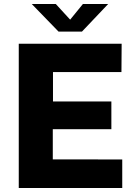

<svg xmlns="http://www.w3.org/2000/svg" viewBox="-20 -942 681 962"><path d="M74 0V-723H589.5L588.5 -581H245.5V-433.5H538V-294.5H244.5V-143.5L592.5 -143V0ZM273.5 -783.5 139 -922H259.5L331.5 -843.5L395.5 -922H522L390.5 -783.5Z"/></svg>

Font: Public Sans ExtraBold
Style: Regular
Weight: 800
Designer: The Public Sans Project Authors: Dan O. Williams and USWDS (Libre Franklin designed by Pablo Impallari and Rodrigo Fuenz
Version: Version 1.007